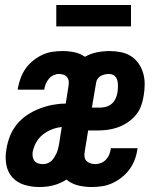

<svg xmlns="http://www.w3.org/2000/svg" viewBox="-20 -743 640 771"><path d="M137 8Q106 8 77 -1Q48 -10 29 -31.5Q10 -53 5 -83.5Q0 -114 6 -145Q10 -171 20 -196.5Q30 -222 48 -244Q66 -266 89.5 -281.5Q113 -297 139 -307Q165 -317 191.5 -322Q218 -327 244 -327L255 -397Q257 -407 256 -416.5Q255 -426 249.5 -433Q244 -440 235 -443Q226 -446 216 -446Q206 -446 195 -441Q184 -436 176.5 -427Q169 -418 164.5 -407.5Q160 -397 158 -386Q158 -385 158 -384.5Q158 -384 158 -383H51Q51 -385 51.5 -387Q52 -389 52 -390Q56 -411 63.5 -431Q71 -451 83.5 -468.5Q96 -486 113.5 -500Q131 -514 150.5 -523Q170 -532 190.5 -535Q211 -538 232 -538Q256 -538 279.5 -533Q303 -528 321 -515Q344 -528 369.5 -533Q395 -538 420 -538Q443 -538 465.5 -533.5Q488 -529 506 -517.5Q524 -506 536.5 -488Q549 -470 555 -449Q561 -428 561 -405Q561 -382 557 -359Q554 -338 546.5 -317.5Q539 -297 524.5 -280Q510 -263 491 -250.5Q472 -238 451.5 -231Q431 -224 410.5 -221.5Q390 -219 369 -219H334L320 -133Q318 -123 319.5 -113Q321 -103 327.5 -96.5Q334 -90 343.5 -87Q353 -84 363 -84Q374 -84 385.5 -88.5Q397 -93 405.5 -102Q414 -111 418.5 -122Q423 -133 425 -145Q425 -145 425 -146Q425 -147 425 -148H532Q532 -146 532 -144Q532 -142 531 -140Q528 -119 520 -99Q512 -79 499 -61.5Q486 -44 468 -30Q450 -16 430 -7Q410 2 389 5Q368 8 348 8Q320 8 293.5 1.5Q267 -5 247 -22Q235 -14 221 -8Q207 -2 193.5 1.5Q180 5 165.5 6.5Q151 8 137 8ZM349 -311H384Q396 -311 408.5 -315Q421 -319 430.5 -328Q440 -337 445 -349Q450 -361 452 -373Q453 -381 453.5 -389Q454 -397 453.5 -405Q453 -413 451 -420.5Q449 -428 444.5 -434Q440 -440 432.5 -443Q425 -446 417 -446Q409 -446 400.5 -444Q392 -442 384.5 -438Q377 -434 372 -426.5Q367 -419 366 -411ZM152 -84Q161 -84 170 -87Q179 -90 186 -96.5Q193 -103 198 -111Q203 -119 207 -127.5Q211 -136 213 -145Q215 -154 217 -163L228 -233Q208 -231 188.5 -223.5Q169 -216 152 -202.5Q135 -189 125 -170.5Q115 -152 111 -132Q110 -122 111.5 -113Q113 -104 118.5 -97Q124 -90 133 -87Q142 -84 152 -84ZM506 -637H206V-723H506Z"/></svg>

Font: Iosevka Curly Slab SmBdEx
Style: Italic
Weight: 600
Width: 7
Italic angle: -9°
Monospace: yes
Designer: Belleve Invis
Foundry: Belleve Invis
Version: Version 11.1.0; ttfautohint (v1.8.3)